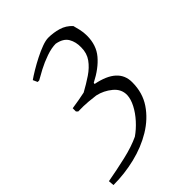

<svg xmlns="http://www.w3.org/2000/svg" viewBox="-207 -601 806 806"><g transform="rotate(-45 196.5 -197.5)"><path d="M-16 118 -18 93Q38 83 94.5 70Q151 57 191 38Q217 20 240 -5.5Q263 -31 277 -58Q291 -85 292 -108Q293 -143 264 -167Q235 -191 199 -199Q186 -201 158 -203.5Q130 -206 98 -205L91 -212V-231Q111 -234 131.5 -237.5Q152 -241 170 -245Q203 -263 232 -282.5Q261 -302 279 -327Q297 -352 297 -386Q298 -418 284 -442Q270 -466 232 -473Q207 -473 175.5 -462Q144 -451 116.5 -436.5Q89 -422 74 -413H65L56 -433Q70 -443 92.5 -456.5Q115 -470 140.5 -483Q166 -496 189 -504.5Q212 -513 228 -513Q258 -513 287 -504.5Q316 -496 337 -473Q340 -463 344.5 -443.5Q349 -424 349 -404Q349 -348 317.5 -310.5Q286 -273 229 -244L228 -238Q346 -215 345 -131Q345 -69 313.5 -22.5Q282 24 230 55.5Q178 87 114 102.5Q50 118 -16 118Z"/></g></svg>

Font: Labrada Lght
Style: Italic
Weight: 300
Italic angle: -7°
Designer: Mercedes Jáuregui
Foundry: Omnibus-Type Team
Version: Version 1.000; ttfautohint (v1.8.4.7-5d5b)